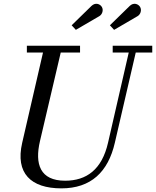

<svg xmlns="http://www.w3.org/2000/svg" viewBox="-20 -995 836 1029"><path d="M717.5 -908.5C733.5 -918 740.5 -941 731 -957.5C721.5 -974 696 -983.5 675 -963L569 -859.5L591.5 -835ZM512.5 -908.5C528.5 -918 535.5 -941 526 -957.5C516.5 -974 491 -983.5 470 -963L364 -859.5L386.5 -835ZM124 -750V-713.5H210.5L99 -230C61 -66 146 14.5 309 14.5C467 14.5 559.5 -73 595.5 -230L707.5 -713.5H796V-750H584V-713.5H670L559 -230C526 -86 443.5 -26.5 329 -26.5C195 -26.5 165 -115 194.5 -240L305.5 -713.5H409V-750Z"/></svg>

Font: Bodoni* 06pt
Style: Italic
Weight: 400
Italic angle: -13°
Version: Version 2.3